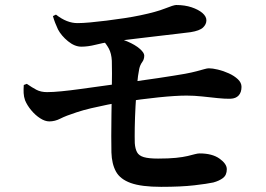

<svg xmlns="http://www.w3.org/2000/svg" viewBox="-20 -732 1040 752"><path d="M726.5 -606Q708.7 -603.7 677.2 -600Q645.7 -596.2 607.1 -591.8Q568.5 -587.4 530.1 -582.7Q491.6 -578.1 459.1 -574.1Q426.6 -570.1 407.5 -567.4Q383.3 -564.1 353.8 -556.6Q324.4 -549.2 298.7 -549.2Q272.5 -549.2 246.4 -570.5Q220.3 -591.8 207.1 -616.8Q200.9 -629.9 196 -642.7Q191 -655.5 187.3 -669L199.2 -674.8Q220.8 -657.9 242 -649.6Q263.2 -641.3 284.1 -641.5Q303.5 -641.5 333.1 -644.2Q362.7 -646.9 397.3 -651.2Q431.9 -655.5 466.6 -660.8Q501.4 -666 530.4 -672.2Q592.1 -685.1 626 -698.6Q659.8 -712.1 669.8 -712.4Q703.8 -712.4 730.6 -703.4Q757.5 -694.3 773 -680.9Q788.4 -667.4 788.4 -652.5Q788.4 -636.8 775.2 -624.2Q761.9 -611.6 726.5 -606ZM380.8 -576.5 406.5 -587.8Q446.9 -583.3 478.2 -569.9Q509.5 -556.6 527.2 -541.1Q545 -525.5 545 -514.4Q545 -499.5 536.9 -488.7Q528.8 -477.9 525.3 -462.2Q520.1 -437.6 516.7 -398.4Q513.2 -359.3 510.8 -315.7Q508.5 -272.1 507.8 -233.4Q507.2 -194.7 507.9 -171.5Q509.4 -149.5 516.7 -135.9Q523.9 -122.3 543.2 -116.6Q562.4 -110.9 599 -110.9Q641.2 -110.9 669.2 -113.8Q697.2 -116.7 715.1 -121Q733 -125.4 743.8 -128.3Q754.5 -131.1 761.8 -131.1Q811.2 -131.1 839.7 -110.8Q868.3 -90.4 868.3 -69.3Q868.3 -46.2 853.4 -34.8Q838.4 -23.5 815.4 -17.3Q792.7 -12.3 740.8 -6.2Q688.8 -0.2 611.2 -0.2Q534 -0.2 492.2 -15.2Q450.5 -30.2 434.2 -60.1Q417.8 -89.9 416.4 -134.9Q415.6 -160.5 415.8 -199.5Q415.9 -238.5 416.5 -282.5Q417.2 -326.5 417.8 -368.8Q418.5 -411.2 418.6 -444.5Q418.7 -477.7 418 -494Q416.5 -522.4 406.4 -541.5Q396.2 -560.5 380.8 -576.5ZM73.1 -399.1 85 -403.6Q105.6 -389.3 122.9 -380.2Q140.3 -371.2 164.2 -371.2Q187 -371.2 220.8 -374.5Q254.5 -377.8 294.4 -383.3Q334.2 -388.8 376 -394.6Q417.8 -400.5 456.5 -405.7Q531.4 -415.9 599.6 -426.2Q667.9 -436.5 704.7 -443Q732.3 -448.2 750.2 -453Q768.2 -457.8 779.8 -461.1Q791.4 -464.5 798 -464.5Q812.2 -464.5 833.7 -459.4Q855.2 -454.3 876.4 -444.6Q897.5 -435 911.7 -421.6Q925.9 -408.3 925.9 -391.8Q925.9 -370.4 914.8 -358.2Q903.7 -346 882.8 -345.3Q863.5 -344.5 833.8 -347.6Q804.2 -350.7 772.1 -354.2Q740.1 -357.6 710.8 -357.6Q668.2 -357.6 600.1 -350.6Q532.1 -343.6 461.6 -332.5Q433.4 -328.5 400.9 -322Q368.3 -315.5 337 -308.1Q305.7 -300.7 279.9 -292.1Q237.8 -278.5 216.5 -267.5Q195.2 -256.5 173.1 -256.5Q156.2 -256.5 137.2 -268.8Q118.2 -281 102.3 -300.2Q86.4 -319.3 78.2 -339.1Q73.3 -353.1 72.6 -367.5Q71.9 -381.8 73.1 -399.1Z"/></svg>

Font: Early Summer Mincho VF
Style: Regular
Weight: 250
Designer: GuiWonder
Version: Version 1.002